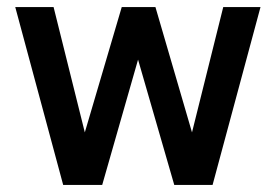

<svg xmlns="http://www.w3.org/2000/svg" viewBox="-20 -521 776 541"><path d="M158 0 23 -501H131L219 -148L323 -501H418L521 -148L609 -501H714L579 0H471L369 -353L268 0Z"/></svg>

Font: Red Hat Text Medium
Style: Regular
Weight: 500
Designer: Pentagram, MCKL
Foundry: Pentagram, MCKL
Version: Version 1.023